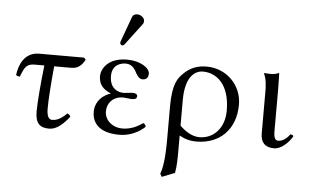

<svg xmlns="http://www.w3.org/2000/svg" viewBox="-58 -772 1759 1090"><g transform="rotate(5 821.5 -226.5)"><path d="M147 -409C58 -409 33 -329 26 -278C30 -272 38 -270 48 -270C70 -328 81 -345 128 -345H181C169 -242 160 -133 160 -81C160 -11 188 10 240 10C282 10 321 -26 353 -68C350 -77 343 -82 335 -85C296 -45 268 -41 252 -41C232 -41 221 -60 221 -103C221 -155 227 -240 237 -345H334C373 -345 395 -366 412 -398L402 -409Z M681 -680C668 -680 657 -674 653 -663L601 -520C600 -517 599 -513 599 -510C599 -503 605 -497 613 -497C617 -497 622 -501 625 -505L717 -627C721 -632 723 -640 723 -645C723 -665 701 -680 681 -680ZM552 -115C552 -168 590 -203 643 -203C652 -203 684 -198 692 -198C714 -198 721 -206 721 -217C721 -228 711 -234 693 -234C688 -234 645 -229 644 -229C603 -229 563 -253 563 -319C563 -382 611 -396 641 -396C678 -396 695 -367 705 -346C715 -330 724 -315 745 -315C757 -315 776 -322 776 -350C776 -384 720 -419 647 -419C534 -419 501 -350 501 -312C501 -266 526 -238 570 -220V-219C501 -195 483 -144 483 -108C483 -53 514 10 640 10C700 10 753 -18 784 -48C784 -58 777 -65 769 -68C732 -42 696 -27 651 -27C599 -27 552 -64 552 -115Z M973 198C981 160 981 113 981 58V-16C1008 0 1038 10 1079 10C1207 10 1301 -74 1301 -220C1301 -329 1215 -419 1100 -419C1055 -419 1009 -407 969 -366C943 -340 912 -308 912 -176V10C912 128 902 178 890 210L900 227ZM1235 -180C1235 -78 1172 -16 1093 -16C1050 -16 1011 -43 981 -72V-218C981 -357 1040 -389 1081 -389C1157 -389 1235 -331 1235 -180Z M1444 -307V-68C1444 -19 1468 10 1521 10C1562 10 1604 -32 1624 -67C1622 -76 1617 -75 1607 -77C1589 -54 1567 -35 1540 -35C1521 -35 1515 -56 1515 -85V-327C1515 -358 1513 -419 1513 -419C1499 -413 1486 -409 1468 -409C1457 -409 1435 -410 1429 -411L1427 -409C1443 -376 1444 -334 1444 -307Z"/></g></svg>

Font: Libertinus Serif Display
Style: Regular
Weight: 400
Designer: Philipp H. Poll
Foundry: Khaled Hosny
Version: Version 6.1